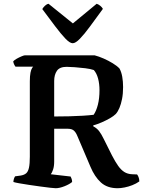

<svg xmlns="http://www.w3.org/2000/svg" viewBox="-20 -997 768 1017"><path d="M275 0Q268 0 246 -2.5Q224 -5 194.5 -9Q165 -13 135 -17.5Q105 -22 82.5 -26Q60 -30 51 -33Q51 -42 54 -50.5Q57 -59 60 -63L89 -67Q108 -70 118.5 -79Q129 -88 133.5 -109Q138 -130 138 -167V-566Q138 -595 141.5 -612Q145 -629 150 -636.5Q155 -644 156 -644H62Q58 -649 54.5 -656.5Q51 -664 50 -672Q56 -679 68.5 -686Q81 -693 94 -698.5Q107 -704 112 -704H481Q504 -698 529 -687Q554 -676 577 -662Q600 -648 613 -634Q623 -616 627.5 -590.5Q632 -565 632 -536Q632 -501 626.5 -473Q621 -445 612.5 -425Q604 -405 593 -393Q582 -382 562 -370.5Q542 -359 519 -349Q496 -339 474 -333V-328Q493 -318 505 -302.5Q517 -287 530 -260L573 -174Q590 -141 605.5 -119Q621 -97 638.5 -86Q656 -75 680 -74L706 -73Q709 -70 713.5 -60Q718 -50 718 -36Q701 -24 680.5 -16Q660 -8 639.5 -4Q619 0 603 0Q548 0 514.5 -30.5Q481 -61 459 -114L390 -276Q382 -296 371 -305.5Q360 -315 339 -315H267V-141Q267 -116 261 -98.5Q255 -81 249 -74L354 -62Q356 -58 359 -50.5Q362 -43 362 -33Q348 -21 321.5 -10.5Q295 0 275 0ZM267 -380Q308 -380 346.5 -381Q385 -382 418.5 -384Q452 -386 476 -389Q490 -409 498.5 -442.5Q507 -476 507 -519Q507 -553 499.5 -581Q492 -609 477 -626Q460 -632 432 -635.5Q404 -639 376 -641Q348 -643 333 -643Q296 -643 281.5 -622Q267 -601 267 -568ZM365 -768Q350 -768 326.5 -792.5Q303 -817 272.5 -857.5Q242 -898 204 -949Q209 -958 218 -966.5Q227 -975 237 -977L366 -873L492 -977Q502 -974 511.5 -966Q521 -958 525 -950Q487 -898 456.5 -856.5Q426 -815 403 -791.5Q380 -768 365 -768Z"/></svg>

Font: Texturina Medium 12pt SemiBold
Style: Regular
Weight: 600
Version: Version 1.002